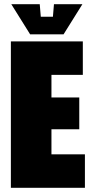

<svg xmlns="http://www.w3.org/2000/svg" viewBox="-20 -898 445 918"><path d="M32 0V-700H376V-540H226V-432H359V-280H226V-160H386V0ZM238 -878H374L284 -734H124L34 -878H170L175 -818H233Z"/></svg>

Font: Tektur Condensed ExtraBold
Style: Regular
Weight: 800
Width: 3
Designer: Adam Jagosz
Foundry: Adam Jagosz
Version: Version 1.005;gftools[0.9.30]